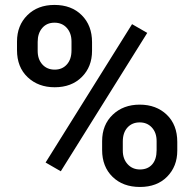

<svg xmlns="http://www.w3.org/2000/svg" viewBox="-20 -741 774 771"><path d="M48.3 -574.2Q48.3 -638.7 89.8 -679.9Q131.3 -721.2 198.7 -721.2Q267.1 -721.2 308.3 -679.9Q349.6 -638.7 349.6 -571.8V-536.6Q349.6 -472.7 308.3 -431.6Q267.1 -390.6 199.7 -390.6Q133.8 -390.6 91.1 -430.9Q48.3 -471.2 48.3 -539.6ZM131.3 -536.6Q131.3 -502.9 150.1 -482.2Q168.9 -461.4 199.7 -461.4Q230 -461.4 248.5 -482.2Q267.1 -502.9 267.1 -538.6V-574.2Q267.1 -607.9 248.3 -628.9Q229.5 -649.9 198.7 -649.9Q168 -649.9 149.7 -628.7Q131.3 -607.4 131.3 -572.8ZM390.1 -174.3Q390.1 -239.7 432.6 -280.3Q475.1 -320.8 541 -320.8Q607.4 -320.8 649.7 -280.3Q691.9 -239.7 691.9 -170.9V-136.2Q691.9 -72.8 651.1 -31.5Q610.4 9.8 542 9.8Q473.6 9.8 431.9 -31Q390.1 -71.8 390.1 -138.7ZM473.1 -136.2Q473.1 -103 492.4 -81.8Q511.7 -60.5 542 -60.5Q573.2 -60.5 591.1 -80.8Q608.9 -101.1 608.9 -137.7V-174.3Q608.9 -208.5 589.8 -229Q570.8 -249.5 541 -249.5Q510.7 -249.5 491.9 -229Q473.1 -208.5 473.1 -172.4ZM224.1 -53.2 163.1 -88.4 510.3 -644 571.3 -608.9Z"/></svg>

Font: Vazir Medium
Style: Medium
Weight: 500
Designer: Saber Rastikerdar
Foundry: Saber Rastikerdar
Version: Version 30.0.0